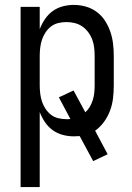

<svg xmlns="http://www.w3.org/2000/svg" viewBox="-20 -548 540 783"><path d="M64 215V-520H142V-429Q150 -450 163 -469.5Q176 -489 194.5 -502.5Q213 -516 235.5 -522Q258 -528 281 -528Q306 -528 330.5 -521Q355 -514 375 -499Q395 -484 408.5 -463Q422 -442 430 -418.5Q438 -395 441 -370Q444 -345 444 -320V-200Q444 -174 441 -148Q438 -122 429 -97.5Q420 -73 404.5 -51.5Q389 -30 368 -15L419 81L360 109L305 7Q299 7 293 7.5Q287 8 281 8Q258 8 235.5 2Q213 -4 194.5 -17.5Q176 -31 163 -50.5Q150 -70 142 -91V215ZM251 -62Q255 -62 259 -62Q263 -62 267 -63L220 -151L280 -179L328 -90Q339 -100 346.5 -113Q354 -126 358.5 -140.5Q363 -155 364.5 -170Q366 -185 366 -200V-320Q366 -337 364 -354Q362 -371 356 -387Q350 -403 339.5 -417Q329 -431 315 -440.5Q301 -450 284.5 -454Q268 -458 251 -458Q234 -458 217.5 -454Q201 -450 188 -440Q175 -430 165.5 -415.5Q156 -401 151 -385.5Q146 -370 144 -353.5Q142 -337 142 -320V-200Q142 -183 144 -166.5Q146 -150 151 -134.5Q156 -119 165.5 -104.5Q175 -90 188 -80Q201 -70 217.5 -66Q234 -62 251 -62Z"/></svg>

Font: Iosevka Fuck
Style: Regular
Weight: 400
Monospace: yes
Designer: Belleve Invis
Foundry: Belleve Invis
Version: Version 28.0.7; ttfautohint (v1.8.3)